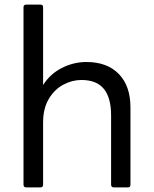

<svg xmlns="http://www.w3.org/2000/svg" viewBox="-20 -788 666 833"><path d="M82 13V-757Q82 -768 94 -768H156Q167 -768 167 -757V-419Q197 -467 248 -493Q299 -519 355 -519Q445 -519 495.5 -467Q546 -415 546 -322V13Q546 25 536 25H474Q462 25 462 13V-287Q462 -364 430.5 -402.5Q399 -441 333 -441Q293 -441 254.5 -420.5Q216 -400 191.5 -358.5Q167 -317 167 -257V13Q167 25 156 25H94Q82 25 82 13Z"/></svg>

Font: LINE Seed JP_TTF Regular
Style: Regular
Weight: 400
Designer: LINE & Fontrix & Fontworks
Version: Version 1.002